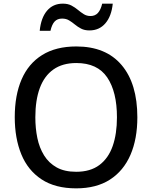

<svg xmlns="http://www.w3.org/2000/svg" viewBox="-20 -1023 836 1054"><path d="M398 11Q283 11 208 -38.5Q133 -88 97 -176Q61 -264 61 -380Q61 -500 98.5 -587Q136 -674 211.5 -721Q287 -768 399 -768Q561 -768 647.5 -666Q734 -564 734 -379Q734 -260 696 -172.5Q658 -85 583.5 -37Q509 11 398 11ZM398 -80Q476 -80 525.5 -117Q575 -154 598.5 -221Q622 -288 622 -379Q622 -519 568.5 -598Q515 -677 399 -677Q323 -677 273 -641.5Q223 -606 198.5 -539.5Q174 -473 174 -379Q174 -319 185 -265.5Q196 -212 222 -170Q248 -128 291 -104Q334 -80 398 -80ZM198 -854Q205 -925 238 -964Q271 -1003 325 -1003Q353 -1003 372.5 -992.5Q392 -982 407.5 -969Q423 -956 439.5 -945.5Q456 -935 477 -935Q502 -935 517.5 -952Q533 -969 541 -1003H599Q592 -934 558.5 -895Q525 -856 471 -856Q444 -856 425 -866Q406 -876 391 -888.5Q376 -901 359.5 -911Q343 -921 321 -921Q295 -921 280 -905Q265 -889 257 -854Z"/></svg>

Font: Menbere
Style: Regular
Weight: 400
Designer: Aleme Tadesse
Foundry: Sorkin Type Co
Version: Version 1.000